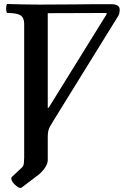

<svg xmlns="http://www.w3.org/2000/svg" viewBox="-20 -686 638 961"><path d="M88 253Q82 257 72 251.5Q62 246 52 236Q42 226 38 215.5Q34 205 40 199L88 154Q98 146 99.5 130Q101 114 101 104V-567Q101 -597 83 -609Q65 -621 18 -621Q13 -621 11.5 -632Q10 -643 11.5 -654.5Q13 -666 18 -666Q53 -665 92.5 -664Q132 -663 176 -663Q220 -663 265 -663.5Q310 -664 356 -664Q402 -665 447 -665Q492 -665 536 -665Q579 -665 579 -638Q579 -616 571 -605L250 -86Q238 -66 231 -54Q224 -42 221.5 -30Q219 -18 219 3V115Q219 133 205.5 153Q192 173 175 187ZM223 -146 515 -617 511 -621 219 -620V-146Z"/></svg>

Font: Junicode
Style: Bold
Weight: 700
Designer: Peter S. Baker
Version: Version 2.100; ttfautohint (v1.8.4)